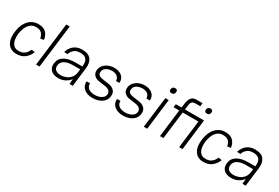

<svg xmlns="http://www.w3.org/2000/svg" viewBox="67 -1694 3924 2699"><g transform="rotate(30 2028.5 -344.5)"><path d="M228 10Q171 10 129 -19Q87 -48 67.5 -105.5Q48 -163 59 -249Q70 -336 103.5 -394Q137 -452 186 -481Q235 -510 292 -510Q377 -510 419.5 -468Q462 -426 471 -355L416 -346Q410 -376 397 -401.5Q384 -427 358 -442Q332 -457 285 -457Q233 -457 197 -426.5Q161 -396 141 -348Q121 -300 115 -249Q109 -199 117.5 -151.5Q126 -104 154 -73.5Q182 -43 235 -43Q283 -43 313 -59Q343 -75 361 -100Q379 -125 392 -151L445 -141Q419 -74 366 -32Q313 10 228 10Z M634 -700H690L604 0H548Z M909 10Q836 10 792 -29Q748 -68 757 -143Q767 -222 835 -262Q903 -302 1011 -302H1125Q1135 -378 1107 -416.5Q1079 -455 1007 -455Q942 -455 906.5 -424Q871 -393 856 -347L801 -351Q813 -392 839.5 -428Q866 -464 908.5 -485.5Q951 -507 1009 -507Q1111 -507 1152 -451Q1193 -395 1181 -302L1144 1H1092L1098 -81Q1066 -40 1019 -15Q972 10 909 10ZM920 -43Q961 -43 1003 -59Q1045 -75 1076 -111.5Q1107 -148 1114 -209L1119 -252H1007Q917 -252 868 -223Q819 -194 813 -143Q806 -93 836.5 -68Q867 -43 920 -43Z M1467 11Q1379 11 1327 -33.5Q1275 -78 1281 -151H1337Q1335 -114 1353.5 -89.5Q1372 -65 1403.5 -53.5Q1435 -42 1472 -42Q1508 -42 1541.5 -52Q1575 -62 1598.5 -83Q1622 -104 1627 -137Q1631 -171 1607.5 -194Q1584 -217 1543 -223Q1516 -227 1489.5 -230.5Q1463 -234 1436 -238Q1381 -245 1350.5 -278.5Q1320 -312 1326 -365Q1332 -409 1360.5 -441.5Q1389 -474 1433 -492.5Q1477 -511 1527 -511Q1603 -511 1649.5 -472Q1696 -433 1692 -362H1636Q1635 -407 1604 -432.5Q1573 -458 1521 -458Q1489 -458 1459 -448.5Q1429 -439 1408 -419Q1387 -399 1384 -368Q1379 -333 1399 -314.5Q1419 -296 1460 -291Q1468 -289 1488 -286Q1508 -283 1531 -280Q1554 -277 1571 -274Q1625 -266 1657.5 -231.5Q1690 -197 1683 -142Q1677 -90 1645.5 -56Q1614 -22 1567 -5.5Q1520 11 1467 11Z M1961 11Q1873 11 1821 -33.5Q1769 -78 1775 -151H1831Q1829 -114 1847.5 -89.5Q1866 -65 1897.5 -53.5Q1929 -42 1966 -42Q2002 -42 2035.5 -52Q2069 -62 2092.5 -83Q2116 -104 2121 -137Q2125 -171 2101.5 -194Q2078 -217 2037 -223Q2010 -227 1983.5 -230.5Q1957 -234 1930 -238Q1875 -245 1844.5 -278.5Q1814 -312 1820 -365Q1826 -409 1854.5 -441.5Q1883 -474 1927 -492.5Q1971 -511 2021 -511Q2097 -511 2143.5 -472Q2190 -433 2186 -362H2130Q2129 -407 2098 -432.5Q2067 -458 2015 -458Q1983 -458 1953 -448.5Q1923 -439 1902 -419Q1881 -399 1878 -368Q1873 -333 1893 -314.5Q1913 -296 1954 -291Q1962 -289 1982 -286Q2002 -283 2025 -280Q2048 -277 2065 -274Q2119 -266 2151.5 -231.5Q2184 -197 2177 -142Q2171 -90 2139.5 -56Q2108 -22 2061 -5.5Q2014 11 1961 11Z M2359 -646Q2364 -691 2409 -691Q2453 -691 2447 -646Q2442 -603 2398 -603Q2353 -603 2359 -646ZM2358 -500H2413L2352 0H2296Z M2528 -500H2621L2627 -548Q2632 -592 2644 -626.5Q2656 -661 2680.5 -680.5Q2705 -700 2750 -700H2846L2840 -647H2761Q2727 -647 2711.5 -633.5Q2696 -620 2690.5 -598Q2685 -576 2682 -550L2676 -500H2986L2925 0H2870L2925 -447H2670L2615 0H2559L2614 -447H2522ZM2932 -646Q2938 -691 2983 -691Q3026 -691 3020 -646Q3015 -603 2972 -603Q2927 -603 2932 -646Z M3263 10Q3206 10 3164 -19Q3122 -48 3102.5 -105.5Q3083 -163 3094 -249Q3105 -336 3138.5 -394Q3172 -452 3221 -481Q3270 -510 3327 -510Q3412 -510 3454.5 -468Q3497 -426 3506 -355L3451 -346Q3445 -376 3432 -401.5Q3419 -427 3393 -442Q3367 -457 3320 -457Q3268 -457 3232 -426.5Q3196 -396 3176 -348Q3156 -300 3150 -249Q3144 -199 3152.5 -151.5Q3161 -104 3189 -73.5Q3217 -43 3270 -43Q3318 -43 3348 -59Q3378 -75 3396 -100Q3414 -125 3427 -151L3480 -141Q3454 -74 3401 -32Q3348 10 3263 10Z M3716 10Q3643 10 3599 -29Q3555 -68 3564 -143Q3574 -222 3642 -262Q3710 -302 3818 -302H3932Q3942 -378 3914 -416.5Q3886 -455 3814 -455Q3749 -455 3713.5 -424Q3678 -393 3663 -347L3608 -351Q3620 -392 3646.5 -428Q3673 -464 3715.5 -485.5Q3758 -507 3816 -507Q3918 -507 3959 -451Q4000 -395 3988 -302L3951 1H3899L3905 -81Q3873 -40 3826 -15Q3779 10 3716 10ZM3727 -43Q3768 -43 3810 -59Q3852 -75 3883 -111.5Q3914 -148 3921 -209L3926 -252H3814Q3724 -252 3675 -223Q3626 -194 3620 -143Q3613 -93 3643.5 -68Q3674 -43 3727 -43Z"/></g></svg>

Font: Haskoy Light
Style: Italic
Weight: 300
Designer: Ertekin Erdin
Foundry: Ertekin Erdin
Version: Version 2.000; ttfautohint (v1.8.4.7-5d5b)